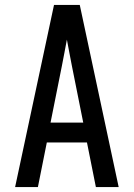

<svg xmlns="http://www.w3.org/2000/svg" viewBox="-20 -755 540 775"><path d="M41 0 198 -735H302L459 0H367L331 -180H169L133 0ZM316 -260 270 -490Q265 -516 260 -542Q255 -568 250 -595Q245 -568 240 -542Q235 -516 230 -490L184 -260Z"/></svg>

Font: Iosevka SS18 Medium
Style: Regular
Weight: 500
Monospace: yes
Designer: Belleve Invis
Foundry: Belleve Invis
Version: Version 25.1.1; ttfautohint (v1.8.4)